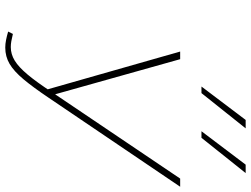

<svg xmlns="http://www.w3.org/2000/svg" viewBox="-132 -815 954 730"><g transform="rotate(90 345.0 -450.0)"><path d="M161 7Q147 7 132 4Q117 1 100 -4L109 -22Q126 -18 137 -16Q148 -14 159 -14Q186 -14 210.5 -29Q235 -44 263.5 -78Q292 -112 330 -170L659 -658H690L351 -157Q312 -99 281.5 -62.5Q251 -26 223 -9.5Q195 7 161 7ZM322 -146 176 -658H205L344 -163ZM309 -739 436 -907H468L334 -739ZM479 -739 606 -907H638L504 -739Z"/></g></svg>

Font: Ysabeau Office Thin
Style: Italic
Weight: 250
Italic angle: -12°
Designer: Christian Thalmann (Catharsis Fonts)
Version: Version 2.001;gftools[0.9.30]; featfreeze: tnum,lnum,ss02